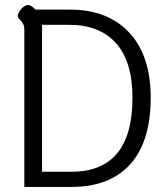

<svg xmlns="http://www.w3.org/2000/svg" viewBox="-20 -738 665 758"><path d="M76 -620Q76 -635 71.5 -643.5Q67 -652 59 -660Q53 -666 51 -670Q49 -674 51 -681Q55 -693 66.5 -705.5Q78 -718 92 -718Q104 -718 120 -700H257Q405 -700 490 -609.5Q575 -519 575 -352Q575 -180 494.5 -90Q414 0 262 0H76ZM262 -60Q503 -60 503 -352Q503 -495 438 -567.5Q373 -640 254 -640H146V-60Z"/></svg>

Font: Niramit Light
Style: Regular
Weight: 300
Designer: Katatrad Aksorn Co.,Ltd.
Foundry: Cadson Demak Co.,Ltd.
Version: Version 1.000; ttfautohint (v1.6)